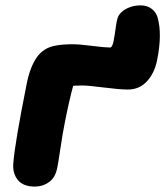

<svg xmlns="http://www.w3.org/2000/svg" viewBox="-20 -686 616 716"><path d="M109.9 9.8Q65.9 9.8 45.9 -15.6Q25.9 -41 29.8 -79.1Q35.6 -153.3 79.1 -371.1Q91.3 -434.6 116.7 -471.4Q142.1 -508.3 188 -516.1Q214.4 -521 250 -521Q275.9 -521 323.5 -514.9Q371.1 -508.8 390.1 -508.8Q398.9 -508.8 403.6 -533Q408.2 -557.1 412.4 -588.4Q416.5 -619.6 423.8 -629.9Q435.1 -646.5 456.8 -656.2Q478.5 -666 503.9 -666Q528.8 -666 545.7 -653.1Q562.5 -640.1 567.9 -620.1Q585.4 -558.1 565.9 -461.9Q556.2 -413.1 527.8 -382.6Q499.5 -352.1 457 -352.1Q426.8 -352.1 368.2 -359.6Q309.6 -367.2 286.1 -367.2Q278.8 -367.2 267.8 -366.7Q256.8 -366.2 252.9 -366.2Q236.8 -306.6 221.2 -226.1Q213.9 -190.4 205.1 -131.3Q196.3 -72.3 193.8 -62Q187 -24.4 163.3 -7.3Q139.6 9.8 109.9 9.8Z"/></svg>

Font: Shantell Sans Normal
Style: Italic
Weight: 800
Italic angle: -11.31°
Designer: Stephen Nixon, Anya Danilova, Shantell Martin
Foundry: Arrow Type
Version: Version 1.006;[559af2be0]